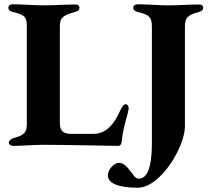

<svg xmlns="http://www.w3.org/2000/svg" viewBox="-20 -675 975 895"><path d="M42 5C74 5 142 0 184 0C301 0 476 5 531 5C542 5 546 -5 547 -14C552 -62 560 -90 576 -149C576 -154 580 -166 580 -169C580 -177 576 -189 566 -189C558 -189 551 -183 539 -157C515 -104 480 -51 415 -51H313C273 -51 259 -66 259 -103V-553C259 -593 274 -604 329 -619C343 -623 350 -627 350 -640C350 -649 343 -654 332 -654C288 -654 223 -650 182 -650C141 -650 85 -655 39 -655C29 -655 19 -649 19 -640C19 -629 26 -622 40 -619C93 -607 105 -597 105 -553V-95C105 -54 87 -43 42 -31C30 -27 21 -19 21 -10C21 -2 29 5 42 5ZM622 200C729 200 842 8 842 -86V-550C842 -591 852 -604 906 -619C920 -623 927 -627 927 -640C927 -649 920 -654 909 -654C865 -654 804 -650 765 -650C724 -650 667 -655 621 -655C611 -655 601 -649 601 -640C601 -629 609 -622 622 -619C675 -607 688 -595 688 -551V-7C688 109 665 158 626 158C610 158 601 138 576 108C563 93 549 84 534 84C512 84 483 115 483 142C483 179 529 200 622 200Z"/></svg>

Font: EB Garamond
Style: Bold
Weight: 700
Designer: Georg Duffner and Octavio Pardo
Foundry: Georg Duffner
Version: Version 1.000;PS 001.000;hotconv 1.0.88;makeotf.lib2.5.64775